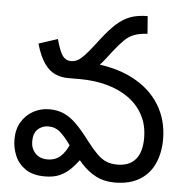

<svg xmlns="http://www.w3.org/2000/svg" viewBox="-52 -776 816 839"><g transform="rotate(5 355.5 -356.5)"><path d="M239 -425Q210 -425 183.5 -436Q157 -447 135 -477.5Q113 -508 97 -564L180 -591Q195 -536 209 -518Q223 -500 245 -500Q265 -500 282.5 -512.5Q300 -525 332 -565L363 -605Q397 -649 425.5 -675Q454 -701 486 -713Q518 -725 562 -725L568 -648Q533 -646 509.5 -637Q486 -628 466.5 -608.5Q447 -589 421 -556L398 -526Q370 -490 345 -468Q320 -446 294.5 -435.5Q269 -425 239 -425ZM481 12Q435 12 400 -6Q365 -24 335.5 -56Q306 -88 273 -131Q244 -171 223 -189Q202 -207 172 -207Q144 -207 125.5 -189Q107 -171 107 -136Q107 -105 126.5 -84Q146 -63 180 -63Q214 -63 236.5 -83Q259 -103 275 -141L328 -81Q309 -54 288 -33Q267 -12 240.5 0Q214 12 175 12Q122 12 90 -10Q58 -32 43.5 -66.5Q29 -101 29 -138Q29 -182 48 -214Q67 -246 99 -264Q131 -282 170 -282Q206 -282 234 -269.5Q262 -257 289 -230.5Q316 -204 348 -161Q375 -126 396 -105Q417 -84 438 -75.5Q459 -67 486 -67Q539 -67 566 -99Q593 -131 593 -192Q593 -249 570 -292.5Q547 -336 506 -365.5Q465 -395 410 -410Q355 -425 292 -425H243L326 -500Q437 -493 515.5 -452.5Q594 -412 635 -345.5Q676 -279 676 -194Q676 -135 655 -88Q634 -41 590.5 -14.5Q547 12 481 12Z"/></g></svg>

Font: ltelugu05
Style: Book
Weight: 400
Designer: Jelle Bosma - Monotype Design Team
Foundry: Monotype Imaging Inc.
Version: Version 2.003